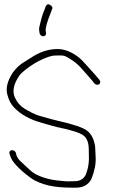

<svg xmlns="http://www.w3.org/2000/svg" viewBox="-20 -867 614 889"><path d="M193.1 -714 191.8 -722C189.5 -735.7 197.3 -764.7 215.3 -809L220.8 -824C225.6 -831.7 221.7 -839 208.9 -845.9C202.8 -849.2 197.3 -846.9 192.3 -839L186.8 -824C173.9 -794.4 168.6 -769.9 162.3 -743C160.7 -736.3 160.5 -729.3 161.8 -722L163.1 -714C164.5 -705.8 171.7 -699 180.1 -699C188.4 -699 194.5 -705.8 193.1 -714ZM24.2 -155 28.2 -143C41.9 -98.5 128.5 -36.8 141.8 -31C201.1 -1.7 254.6 2 332.3 2C369.2 2 394.1 -16.1 404.2 -41C418.4 -76.1 424.6 -109.2 422.8 -140.2C421.5 -161.8 420.8 -176.2 420.8 -183.3C420.7 -190.4 419.2 -198.7 416.4 -208C410.9 -230.8 400.3 -248.4 384.5 -261C365.3 -276.3 318.8 -292.1 245.1 -308.5C215.8 -315 199.4 -321.1 169.8 -328.8C137.9 -337 116.8 -350.8 93.4 -364C73.7 -376.6 59.3 -392.9 50.2 -413C35.7 -442.1 42 -476.6 69.2 -516.6C80.4 -533 128.3 -570.7 173.1 -591C187.8 -597.7 213.7 -610 238.7 -610C275.7 -610 274.8 -612.6 304 -594.6C329.1 -579.1 345.4 -564.9 364.3 -542.1C374.6 -529.6 408.3 -494 416.9 -481C431.4 -465.2 453.8 -480.5 440 -497.8C433.2 -506.3 426.6 -514.1 420.2 -521C401.1 -541.9 372.2 -575.3 358.8 -588.7C335 -612.2 292.2 -640 247.4 -640C209.2 -640 172.3 -629.3 136.7 -608C115.8 -595.4 108.6 -590.7 83.1 -574.3C67.9 -564.4 52.8 -549.4 37.9 -529C12.9 -489.5 5.3 -454.8 15.2 -425C20.6 -403.3 30.7 -384.7 45.5 -369C76 -336.8 118.9 -313.1 174.4 -298C197.2 -291.8 217.3 -285 242.5 -279C310.7 -265.1 352.3 -251.8 367.2 -239C383.5 -226.8 391.4 -204 391.1 -170.5C391 -164.8 391.2 -159 391.5 -153C393.5 -117.7 388.5 -85.7 376.5 -57C366.8 -37.7 349.6 -28 324.8 -28C309.9 -28 294.6 -26.7 279.3 -28C228.8 -32.2 192.7 -37.3 147.9 -59C136.9 -64.4 123.5 -74.6 107.9 -89.5C92.2 -104.5 80.8 -115.2 73.8 -121.5C66.7 -127.8 61 -136.3 56.5 -147L53.5 -159C47 -178.7 17.9 -173.7 24.2 -155Z"/></svg>

Font: MewTooHand
Style: Lta
Weight: 400
Designer: Mew Too, Robert Jablonski
Version: Version 0.77